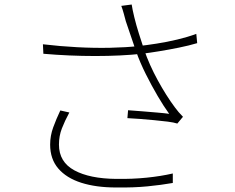

<svg xmlns="http://www.w3.org/2000/svg" viewBox="-20 -802 1040 850"><path d="M537 -708Q533 -723 528 -741.5Q523 -760 517 -776L563 -782Q566 -761 574.5 -726Q583 -691 595 -653Q607 -615 618 -582Q641 -515 678.5 -446.5Q716 -378 754 -327Q762 -316 771 -305.5Q780 -295 790 -285L765 -255Q750 -260 722.5 -263.5Q695 -267 662.5 -270Q630 -273 599 -275.5Q568 -278 544 -279L547 -314Q578 -312 612.5 -309Q647 -306 678 -303.5Q709 -301 729 -298Q705 -331 678 -377Q651 -423 625.5 -474Q600 -525 583 -573Q567 -618 556 -652Q545 -686 537 -708ZM170 -606Q246 -597 322 -593Q398 -589 468 -590.5Q538 -592 593 -598Q629 -602 674 -609Q719 -616 765 -627Q811 -638 849 -652L853 -611Q816 -600 771.5 -591Q727 -582 684 -575Q641 -568 608 -564Q516 -554 401.5 -554Q287 -554 172 -564ZM287 -304Q267 -267 254 -233.5Q241 -200 241 -162Q241 -85 309 -48Q377 -11 495 -10Q567 -9 630 -15.5Q693 -22 745 -34V8Q694 17 633 23Q572 29 494 28Q405 28 339.5 7Q274 -14 238 -56Q202 -98 202 -162Q202 -201 215.5 -238Q229 -275 247 -313Z"/></svg>

Font: Noto Sans SC ExtraLight
Style: Regular
Weight: 250
Designer: Ryoko NISHIZUKA 西塚涼子 (kana, bopomofo & ideographs); Paul D. Hunt (Latin, Greek & Cyrillic); Sandoll Communications 산돌커뮤니
Foundry: Adobe
Version: Version 2.004-H2;hotconv 1.0.118;makeotfexe 2.5.65603